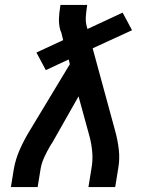

<svg xmlns="http://www.w3.org/2000/svg" viewBox="-20 -755 640 775"><path d="M24 0 36 -74Q43 -113 60 -151.5Q77 -190 99 -226L262 -496L257 -515L165 -472L127 -543L235 -593L227 -625Q226 -627 225 -629.5Q224 -632 223 -634V-635Q217 -657 218 -680.5Q219 -704 223 -728L224 -735H332L331 -728Q328 -708 326.5 -688Q325 -668 330 -649L333 -638L475 -704L513 -633L354 -560L445 -226Q455 -190 459.5 -151.5Q464 -113 457 -74L445 0H337L349 -74Q355 -106 352.5 -138.5Q350 -171 342 -202L297 -366L191 -179Q189 -176 186.5 -172.5Q184 -169 182 -165Q169 -143 158.5 -120Q148 -97 144 -74L132 0Z"/></svg>

Font: Iosevka Curly Slab SmBdEx
Style: Italic
Weight: 600
Width: 7
Italic angle: -9°
Monospace: yes
Designer: Belleve Invis
Foundry: Belleve Invis
Version: Version 11.1.0; ttfautohint (v1.8.3)